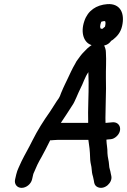

<svg xmlns="http://www.w3.org/2000/svg" viewBox="-20 -880 614 928"><path d="M467.1 -741C465.2 -745.2 463 -749.2 464.5 -756C464.8 -760 465.8 -764.3 467.5 -769C468.5 -773.2 469.3 -776 473.2 -776C477.5 -777.3 481.3 -778 484.6 -778H487.6C491.2 -773.3 490.1 -762.8 488.1 -754L487.4 -751C483.3 -747.7 479.8 -745.1 476.1 -741ZM135 -13 140.5 -37C141.3 -40.3 142.9 -44.3 145.3 -49C149.2 -57 154.1 -68.3 160.2 -83C166.4 -95.7 173.4 -108.7 181.2 -122C192.8 -142.1 209.6 -176.2 222.6 -202H228.6L240.9 -203C248.4 -203.7 254.8 -204 260.1 -204H407.1C411.5 -177.7 414.9 -147.7 415.5 -119C415.8 -100.4 418.6 -88 421.9 -73C424 -60.5 423.5 -48.4 426.5 -37L429.8 -25C430.7 -20.3 432 -14.3 433.6 -7L435.3 3C437.5 13.7 443.5 21 453.2 25C486.5 38.7 525.4 1.7 517.9 -30L515.5 -41C513.3 -57.6 507.5 -66.5 507.2 -83C506.3 -103.3 500.2 -118.5 499.3 -140C500 -163.3 494.8 -182.8 494.3 -205C497.1 -205.7 499.6 -206 501.6 -206L513.8 -207C524.6 -207.7 534.7 -212.5 544.1 -221.5C573.9 -250 560.9 -291.1 524.7 -289L513.5 -288C506.7 -287.3 499.2 -286.7 491 -286H490L489.6 -310C489.3 -339.2 492.6 -423.3 492.4 -452L491.9 -502C491.1 -544.6 494.6 -586.5 491.8 -627C492.1 -638.5 487.7 -651.1 483.4 -660C497.3 -662.7 508.8 -670.3 517.7 -683C520.7 -684.3 523.4 -686 525.8 -688C546.2 -704.5 562.7 -722.1 570.1 -754C584.3 -815.6 561.6 -864.4 498.5 -860C445.6 -856 404.5 -829.1 387.6 -778C368.2 -722.2 385.1 -673 422.8 -662C415.8 -657.3 408.9 -652 402.1 -646C391.1 -633.7 379.4 -624.5 368.8 -610L357.1 -594C351.6 -587.3 346.8 -579.7 342.8 -571C329.3 -548.7 316.5 -519.4 304.8 -495L294.2 -473C289.2 -463 283 -449 275.5 -431C271.4 -419 267.8 -410.7 264.7 -406C252 -389.4 234.9 -359.2 221.5 -340C189.5 -294.6 163.2 -253.6 136.2 -200C117.2 -161.3 101.5 -135.9 84.3 -101C73.8 -75.9 64.1 -61.2 58.5 -37L53 -13C47.8 9.5 62.1 28 84.5 28C107 28 129.8 9.5 135 -13ZM274 -286C291 -311.1 313.2 -344.9 329.7 -371C341.3 -386.4 357.8 -431.5 368.1 -451C382.4 -477.6 389.6 -507.1 407.8 -532L407.1 -529C407.1 -514.3 407.5 -498.7 408.3 -482C409.3 -431.1 404.1 -344.7 406.2 -291C405.9 -289.7 405.8 -288 406 -286Z"/></svg>

Font: HoneyBee
Style: BdIt
Weight: 700
Foundry: Cannot Into Space Fonts
Version: Version 0.89